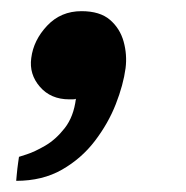

<svg xmlns="http://www.w3.org/2000/svg" viewBox="-20 -180 333 344"><path d="M9 144Q9 144 10 133Q11 122 12.5 111.5Q14 101 14 101Q14 101 28 96.5Q42 92 61 81Q80 70 96 49.5Q112 29 116 -3Q114 -2 110.5 -2Q107 -2 104 -2Q71 -2 51.5 -24.5Q32 -47 36 -76Q40 -108 64.5 -134Q89 -160 126 -160Q159 -160 177 -144.5Q195 -129 201.5 -105.5Q208 -82 205 -58Q201 -28 187.5 6.5Q174 41 150 72.5Q126 104 91 124Q56 144 9 144Z"/></svg>

Font: Inclusive Sans
Style: Italic
Weight: 400
Italic angle: -7°
Designer: Olivia King
Foundry: Olivia King
Version: Version 2.004